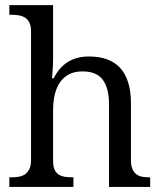

<svg xmlns="http://www.w3.org/2000/svg" viewBox="-20 -741 641 761"><path d="M271 -38.1V0H17.1V-38.1H23.9Q40 -38.1 54.4 -40.5Q68.8 -43 79.3 -50.3Q89.8 -57.6 96.4 -71Q103 -84.5 103 -106.9V-617.2Q103 -638.2 96.4 -651.4Q89.8 -664.6 78.6 -671.4Q67.4 -678.2 53.2 -680.4Q39.1 -682.6 23.9 -682.6H17.1V-720.7H190.4V-512.7Q190.4 -499 189.9 -485.4Q189.5 -471.7 188.5 -459Q187.5 -445.3 186 -430.7H192.9Q235.8 -517.1 332 -517.1Q373 -517.1 403.6 -506.1Q434.1 -495.1 455.1 -473.1Q476.1 -451.2 487.5 -415.5Q499 -379.9 499 -332V-106.9Q499 -84.5 504.9 -71Q510.7 -57.6 520.5 -50.3Q530.3 -43 543.7 -40.5Q557.1 -38.1 573.7 -38.1H575.2V0H412.1V-327.1Q412.1 -358.9 406 -383.3Q399.9 -407.7 387.7 -424.3Q375.5 -440.9 355.5 -449.5Q335.4 -458 306.2 -458Q276.9 -458 255.1 -447.3Q233.4 -436.5 218.8 -416.3Q204.1 -396 197.3 -366.9Q190.4 -337.9 190.4 -302.7V-103Q190.4 -81.5 196.5 -68.4Q202.6 -55.2 213.6 -48.6Q224.6 -42 239.3 -40Q253.9 -38.1 269 -38.1Z"/></svg>

Font: MUA Office
Style: Regular
Weight: 400
Designer: Khon Soe Zaw Thu
Foundry: Myanmar Unicode
Version: Version 2.10 June 24, 2017